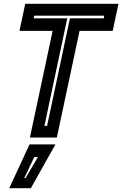

<svg xmlns="http://www.w3.org/2000/svg" viewBox="-20 -720 640 1005"><path d="M136.5 0 255.5 -558.5H82L112 -700H600L570 -558.5H396.5L277.5 0ZM212.5 -61H226.5L346 -624H523L526 -638H159L156 -624H332ZM28.5 265 134.5 36H270L141.5 265ZM107 212H114L178.5 102H159.5Z"/></svg>

Font: Tourney
Style: Bold Italic
Weight: 700
Italic angle: -12°
Version: Version 1.015